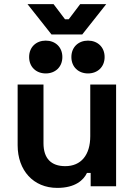

<svg xmlns="http://www.w3.org/2000/svg" viewBox="-20 -908 656 936"><path d="M259 8C348 8 388 -31 404 -65H422V0H546V-496H420V-244C420 -152 375 -98 298 -98C230 -98 192 -135 192 -210V-496H66V-200C66 -77 143 8 259 8ZM114 -888 231 -740H381L498 -888H371L315 -814H297L241 -888ZM122 -630C122 -581 157 -550 203 -550C249 -550 284 -581 284 -630C284 -679 249 -710 203 -710C157 -710 122 -679 122 -630ZM328 -630C328 -581 363 -550 409 -550C455 -550 490 -581 490 -630C490 -679 455 -710 409 -710C363 -710 328 -679 328 -630Z"/></svg>

Font: Meta Space
Style: Bold
Weight: 700
Designer: Meta Pool / Florian Karsten
Foundry: Meta Pool / Florian Karsten
Version: Version 2.000;Glyphs 3.1.1 (3137)